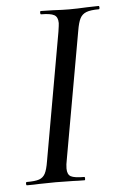

<svg xmlns="http://www.w3.org/2000/svg" viewBox="-48 -660 437 696"><g transform="rotate(-5 170.0 -312.5)"><path d="M22 -12Q53 -12 67.5 -17Q82 -22 89.5 -36Q97 -50 102 -81L184 -544Q188 -570 188 -576Q188 -598 174.5 -605.5Q161 -613 127 -613Q124 -613 124 -619Q124 -625 127 -625L170 -624Q208 -622 230 -622Q258 -622 296 -624L337 -625Q340 -625 340 -619Q340 -613 337 -613Q307 -613 291.5 -607Q276 -601 268.5 -586.5Q261 -572 256 -542L174 -81Q170 -62 170 -48Q170 -26 183 -19Q196 -12 232 -12Q234 -12 234 -6Q234 0 232 0Q206 0 190 -1L126 -2L66 -1Q50 0 22 0Q19 0 19 -6Q19 -12 22 -12Z"/></g></svg>

Font: Cormorant Garamond Medium
Style: Italic
Weight: 500
Italic angle: -10°
Designer: Christian Thalmann (Catharsis Fonts)
Foundry: Catharsis Fonts
Version: Version 4.000